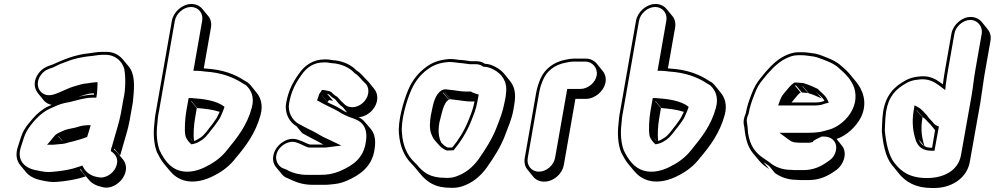

<svg xmlns="http://www.w3.org/2000/svg" viewBox="-20 -842 4989 963"><path d="M292 -135 272 -159C272 -160 272 -160 273 -160L294 -135ZM239 -316 223 -309C194 -296 167 -273 145 -248C130 -230 116 -215 104 -195C89 -172 81 -141 71 -110C56 -68 63 -36 82 -13L111 22C129 44 158 57 191 63C213 68 240 73 268 70C306 67 342 61 375 53L410 43L381 8C382 8 384 8 385 7C388 12 391 18 395 23L424 58C440 78 463 90 492 96C539 110 588 74 604 36C619 3 611 -25 596 -43L567 -78C563 -83 557 -88 552 -92L553 -97L582 -62C585 -69 587 -76 589 -84L595 -105C606 -146 622 -191 630 -237L643 -310C646 -322 647 -334 648 -347C655 -415 656 -472 626 -508L597 -543C578 -566 550 -582 513 -582H494C473 -582 447 -578 429 -575C356 -568 298 -543 243 -518C214 -509 193 -500 174 -475C146 -438 150 -400 170 -375L199 -339C209 -327 223 -319 239 -316ZM374 -356C394 -363 422 -374 447 -374H451V-367H445C421 -367 397 -362 374 -356ZM455 -429C440 -428 433 -426 419 -424C393 -423 372 -414 356 -410C315 -399 285 -378 245 -367C184 -351 146 -414 186 -467C202 -488 218 -495 247 -504C265 -512 279 -521 293 -525C311 -531 325 -538 339 -542C365 -550 399 -557 428 -560C447 -561 472 -567 491 -567H510C560 -567 593 -533 603 -497C611 -459 610 -388 599 -345L586 -272C578 -228 562 -182 551 -141L545 -120C543 -112 541 -105 538 -98L536 -84C559 -69 579 -44 561 -3C548 28 507 57 469 46L459 44C432 37 410 20 399 -1L393 -12L383 -8L344 4C313 12 278 17 240 20C215 23 190 18 168 13C104 4 61 -38 86 -108C96 -140 104 -169 117 -189C143 -230 183 -275 228 -296L248 -305C275 -318 297 -325 329 -330C367 -339 405 -352 442 -352H463L466 -370C467 -387 469 -401 469 -417V-430ZM260 -167C250 -158 242 -146 236 -139L216 -116H247C257 -117 270 -118 278 -119C298 -119 317 -125 330 -129L347 -133C369 -139 394 -146 417 -155C421 -168 426 -184 430 -197L435 -214H418C393 -214 373 -206 358 -202C334 -197 308 -193 290 -183L271 -174Z M940 -822C895 -822 850 -783 842 -738L762 -282C760 -271 758 -261 757 -251L754 -219C748 -169 752 -118 767 -79C777 -59 788 -38 803 -20L832 15C850 37 873 54 903 63C955 78 1013 61 1055 38C1096 18 1135 -13 1162 -49C1213 -109 1262 -174 1287 -266C1300 -315 1288 -352 1267 -377L1238 -413C1234 -418 1228 -424 1223 -428C1222 -429 1207 -437 1206 -438C1156 -471 1095 -493 1014 -498C1010 -498 1006 -499 1002 -499L1038 -703C1042 -726 1037 -747 1024 -762L995 -797C983 -812 963 -822 940 -822ZM947 -134C941 -139 937 -144 933 -151ZM953 -135C949 -165 952 -212 958 -247L967 -300L938 -335H940L969 -300C1008 -297 1049 -292 1082 -281C1080 -277 1078 -272 1075 -267C1067 -247 1053 -231 1042 -215C1024 -194 1009 -168 986 -152L966 -140C962 -138 957 -136 953 -135ZM943 -350H926L914 -282C908 -247 905 -192 909 -167C910 -154 917 -145 919 -142C924 -133 932 -125 940 -118C952 -120 962 -123 971 -127L993 -140C1021 -160 1036 -188 1053 -207C1063 -222 1080 -240 1089 -263C1097 -279 1100 -289 1106 -306C1069 -337 1003 -346 943 -350ZM938 -807C975 -807 1001 -775 994 -738L950 -487H965C981 -487 994 -485 1010 -483C1089 -478 1148 -456 1196 -425C1200 -422 1211 -416 1213 -415C1240 -391 1257 -355 1243 -302C1219 -213 1171 -153 1121 -92C1095 -58 1059 -29 1020 -10C982 12 928 28 881 14C831 0 802 -44 781 -87C767 -123 763 -172 769 -220L772 -252C773 -262 775 -272 777 -282L857 -738C864 -775 901 -807 938 -807Z M1619 -544H1607C1550 -544 1507 -513 1480 -473C1450 -432 1426 -388 1415 -324C1406 -273 1433 -228 1467 -209L1496 -174L1542 -149C1562 -139 1583 -128 1602 -117H1537C1532 -117 1526 -120 1521 -122C1520 -122 1519 -122 1518 -123C1505 -130 1489 -136 1475 -141C1427 -158 1378 -124 1360 -88C1343 -54 1348 -23 1365 -3L1394 32C1402 42 1412 48 1423 52C1459 69 1493 85 1549 85H1611C1620 85 1630 84 1640 83C1671 80 1686 78 1716 66C1784 37 1848 -6 1859 -96C1866 -138 1859 -172 1840 -195L1810 -230C1802 -240 1791 -248 1779 -254C1804 -256 1829 -269 1847 -289C1879 -325 1879 -370 1857 -396L1828 -432L1820 -440C1802 -457 1792 -474 1769 -488L1764 -493C1740 -516 1706 -533 1663 -539C1650 -539 1631 -544 1619 -544ZM1623 -329 1594 -364V-365L1623 -330L1630 -340C1638 -339 1644 -338 1651 -336L1621 -371C1625 -371 1629 -368 1632 -367C1639 -358 1650 -351 1661 -344C1672 -330 1685 -314 1699 -305L1721 -278C1717 -280 1712 -282 1707 -284C1684 -299 1660 -312 1633 -324ZM1616 -529C1624 -529 1644 -524 1659 -524C1699 -518 1731 -502 1752 -482C1755 -479 1756 -477 1759 -475C1780 -462 1788 -447 1808 -428C1833 -409 1836 -366 1807 -333C1782 -305 1739 -293 1710 -317C1698 -327 1684 -342 1672 -356C1659 -363 1650 -371 1642 -380C1638 -381 1635 -385 1626 -386C1620 -387 1614 -389 1606 -390L1595 -391L1580 -368C1579 -365 1578 -361 1578 -361C1576 -356 1575 -353 1574 -349L1570 -339C1580 -333 1591 -327 1601 -322L1625 -310C1651 -298 1674 -286 1697 -271C1702 -268 1709 -266 1714 -263L1730 -256L1744 -251C1749 -249 1753 -248 1757 -246C1801 -231 1826 -195 1815 -131C1804 -49 1751 -12 1683 17C1651 30 1624 35 1585 35H1523C1482 35 1454 27 1428 15C1417 7 1408 6 1402 3C1375 -6 1352 -43 1373 -84C1388 -113 1429 -141 1468 -127C1483 -122 1503 -112 1514 -107C1521 -104 1525 -102 1534 -102H1606C1611 -102 1616 -102 1621 -103L1692 -112L1621 -146C1595 -156 1574 -172 1546 -186C1537 -190 1528 -194 1521 -198L1476 -222C1447 -239 1422 -279 1430 -324C1441 -385 1463 -426 1492 -466C1517 -503 1553 -529 1604 -529Z M2234 -546C2184 -542 2149 -530 2115 -504C2079 -477 2049 -441 2029 -395C2004 -337 1975 -236 1981 -171C1986 -108 2008 -56 2045 -20L2058 -6L2087 29C2121 70 2160 100 2241 100C2262 101 2281 98 2297 93C2349 76 2389 43 2421 -1C2455 -49 2493 -107 2515 -168C2529 -206 2547 -245 2555 -291L2559 -315C2569 -371 2562 -407 2537 -437L2508 -473C2496 -487 2480 -499 2464 -507C2450 -514 2433 -522 2412 -522C2400 -531 2385 -535 2369 -535H2339C2338 -535 2337 -535 2334 -536C2318 -539 2298 -541 2281 -542C2266 -544 2256 -546 2234 -546ZM2193 -127C2180 -154 2176 -184 2184 -228C2195 -266 2202 -325 2231 -342L2201 -377C2201 -378 2202 -378 2203 -378L2232 -343C2235 -344 2237 -344 2240 -344L2211 -379H2212L2241 -344C2247 -343 2255 -342 2265 -341C2289 -339 2315 -333 2339 -333H2360C2353 -295 2342 -269 2329 -237C2309 -187 2280 -140 2249 -103H2248C2247 -102 2247 -102 2246 -102H2226C2212 -107 2202 -117 2193 -127ZM2192 -387C2153 -359 2150 -297 2141 -264C2135 -227 2133 -192 2145 -166C2149 -156 2153 -146 2162 -137C2177 -121 2191 -98 2221 -87H2223L2247 -88H2255C2289 -129 2321 -179 2343 -234C2355 -265 2367 -291 2374 -330L2381 -368L2370 -371C2359 -374 2351 -377 2342 -383H2313C2291 -383 2266 -389 2240 -391C2230 -392 2222 -393 2216 -394H2213C2204 -394 2197 -390 2192 -387ZM2405 -507H2409C2426 -507 2442 -500 2456 -493C2496 -472 2526 -434 2518 -375C2517 -367 2517 -359 2515 -350L2510 -326C2502 -282 2487 -245 2472 -206C2450 -147 2413 -90 2380 -43C2350 -2 2313 28 2265 44C2251 49 2234 51 2214 50C2136 50 2103 23 2070 -17L2056 -31C2021 -65 2000 -114 1996 -175C1990 -236 2018 -335 2043 -391C2062 -434 2089 -468 2123 -493C2154 -516 2185 -528 2232 -531C2254 -531 2260 -529 2277 -527C2294 -526 2314 -523 2328 -521C2333 -520 2333 -520 2337 -520H2367C2382 -520 2394 -515 2405 -507Z M2808 -15 2866 -346H2918C2963 -346 3009 -384 3017 -429C3021 -451 3015 -472 3002 -487L2973 -523C2960 -538 2941 -548 2919 -548H2857C2846 -548 2834 -546 2819 -543C2758 -532 2709 -496 2687 -438L2678 -413C2675 -403 2672 -391 2669 -376L2612 -50C2608 -27 2613 -6 2626 9L2655 45C2667 60 2687 69 2710 69C2756 69 2800 31 2808 -15ZM2764 -50C2757 -12 2720 19 2683 19C2646 19 2620 -12 2627 -50L2684 -376C2686 -390 2690 -403 2692 -411L2701 -435C2721 -487 2763 -518 2819 -528C2833 -531 2845 -533 2854 -533H2916C2952 -533 2979 -500 2973 -464C2967 -428 2929 -396 2892 -396H2825Z M3268 -822C3223 -822 3178 -783 3170 -738L3090 -282C3088 -271 3086 -261 3085 -251L3082 -219C3076 -169 3080 -118 3095 -79C3105 -59 3116 -38 3131 -20L3160 15C3178 37 3201 54 3231 63C3283 78 3341 61 3383 38C3424 18 3463 -13 3490 -49C3541 -109 3590 -174 3615 -266C3628 -315 3616 -352 3595 -377L3566 -413C3562 -418 3556 -424 3551 -428C3550 -429 3535 -437 3534 -438C3484 -471 3423 -493 3342 -498C3338 -498 3334 -499 3330 -499L3366 -703C3370 -726 3365 -747 3352 -762L3323 -797C3311 -812 3291 -822 3268 -822ZM3275 -134C3269 -139 3265 -144 3261 -151ZM3281 -135C3277 -165 3280 -212 3286 -247L3295 -300L3266 -335H3268L3297 -300C3336 -297 3377 -292 3410 -281C3408 -277 3406 -272 3403 -267C3395 -247 3381 -231 3370 -215C3352 -194 3337 -168 3314 -152L3294 -140C3290 -138 3285 -136 3281 -135ZM3271 -350H3254L3242 -282C3236 -247 3233 -192 3237 -167C3238 -154 3245 -145 3247 -142C3252 -133 3260 -125 3268 -118C3280 -120 3290 -123 3299 -127L3321 -140C3349 -160 3364 -188 3381 -207C3391 -222 3408 -240 3417 -263C3425 -279 3428 -289 3434 -306C3397 -337 3331 -346 3271 -350ZM3266 -807C3303 -807 3329 -775 3322 -738L3278 -487H3293C3309 -487 3322 -485 3338 -483C3417 -478 3476 -456 3524 -425C3528 -422 3539 -416 3541 -415C3568 -391 3585 -355 3571 -302C3547 -213 3499 -153 3449 -92C3423 -58 3387 -29 3348 -10C3310 12 3256 28 3209 14C3159 0 3130 -44 3109 -87C3095 -123 3091 -172 3097 -220L3100 -252C3101 -262 3103 -272 3105 -282L3185 -738C3192 -775 3229 -807 3266 -807Z M4004 -410C4005 -410 4006 -410 4007 -409L4036 -374C4059 -368 4081 -357 4101 -348L4072 -383C4086 -366 4105 -356 4115 -336C4105 -333 4095 -329 4084 -329C4077 -328 4070 -328 4062 -328H3950L3970 -352C3976 -360 3987 -373 3996 -378L3967 -413H3973L4002 -378C4012 -378 4023 -376 4033 -375ZM4176 -145C4227 -162 4273 -206 4298 -253C4335 -329 4305 -395 4273 -433L4244 -468C4231 -484 4215 -499 4199 -512C4176 -533 4151 -544 4120 -556C4097 -565 4077 -574 4047 -576L4033 -578C4024 -579 4014 -580 4005 -580H3985C3968 -580 3950 -576 3932 -569C3886 -551 3851 -517 3819 -480L3796 -452C3776 -428 3763 -405 3751 -374C3738 -341 3727 -311 3720 -271C3711 -253 3706 -230 3713 -206C3719 -148 3729 -107 3757 -73L3787 -37C3801 -20 3817 -7 3838 6L3809 -29L3825 -18C3829 -15 3834 -12 3838 -9L3867 26C3892 44 3929 60 3975 60C3984 61 3991 61 3996 61H4038C4092 61 4133 40 4167 16C4211 -11 4233 -74 4203 -111ZM4010 -425C3996 -426 3989 -428 3975 -428H3965C3950 -419 3938 -405 3930 -395L3910 -371C3901 -360 3897 -352 3893 -341L3883 -313H4059C4067 -313 4076 -313 4082 -314C4097 -314 4108 -319 4117 -322L4137 -327L4129 -344C4117 -368 4096 -379 4082 -396C4062 -405 4040 -416 4016 -423C4011 -426 4010 -425 4010 -425ZM4084 -179C4069 -177 4052 -176 4035 -176H3889L3926 -149C3937 -141 3951 -127 3977 -127C3985 -126 3989 -126 3993 -126H4034C4038 -126 4041 -126 4045 -127L4058 -130L4059 -135C4066 -139 4070 -141 4076 -145L4172 -190ZM3949 10H3948C3905 10 3871 -4 3848 -21C3843 -25 3840 -28 3835 -31L3819 -42C3769 -73 3742 -110 3732 -174C3731 -187 3730 -197 3729 -210C3728 -222 3724 -232 3726 -245C3727 -253 3730 -261 3734 -269C3741 -309 3752 -338 3765 -371C3776 -401 3788 -422 3807 -444L3830 -472C3863 -509 3895 -539 3936 -555C3952 -562 3968 -565 3983 -565H4003C4012 -565 4020 -564 4028 -563L4042 -561C4070 -559 4088 -551 4112 -542C4143 -530 4167 -520 4188 -500C4221 -472 4249 -443 4264 -403C4297 -300 4208 -211 4139 -192C4132 -190 4125 -188 4117 -186L4012 -159L4115 -157C4160 -156 4186 -119 4169 -75C4162 -55 4149 -42 4131 -31C4099 -8 4061 11 4011 11H3969C3964 11 3957 11 3949 10Z M4917 -462 4948 -638C4952 -660 4946 -681 4933 -696L4904 -732C4891 -747 4871 -757 4849 -757C4804 -757 4760 -718 4752 -673L4721 -497C4717 -473 4712 -444 4709 -419L4698 -427C4674 -445 4642 -463 4598 -459C4557 -456 4533 -447 4502 -427C4445 -391 4412 -338 4406 -251C4405 -224 4403 -206 4403 -183C4409 -121 4421 -54 4454 -14C4456 -12 4458 -9 4460 -7L4489 29C4524 71 4572 101 4655 101C4666 101 4677 101 4686 100C4760 94 4830 48 4844 -29L4897 -327C4904 -369 4910 -420 4917 -462ZM4616 -109C4602 -117 4594 -128 4588 -143ZM4617 -109C4604 -150 4596 -192 4607 -253L4578 -288V-290L4607 -255C4623 -246 4633 -230 4645 -219L4638 -227C4650 -215 4659 -202 4670 -189L4655 -101C4650 -101 4644 -101 4639 -102C4630 -102 4623 -106 4617 -109ZM4853 -362 4800 -64C4786 13 4715 51 4629 51C4545 51 4501 20 4467 -24C4437 -60 4424 -126 4418 -186C4418 -208 4420 -226 4421 -253C4427 -336 4457 -382 4509 -415C4538 -434 4558 -441 4597 -444C4636 -447 4665 -432 4688 -415L4721 -390L4724 -420C4727 -444 4732 -474 4736 -497L4767 -673C4773 -710 4811 -742 4847 -742C4883 -742 4910 -709 4904 -673L4873 -497C4865 -454 4860 -401 4853 -362ZM4665 -221 4656 -232C4649 -239 4643 -246 4639 -250L4628 -265C4617 -275 4606 -292 4587 -303L4567 -314L4563 -290C4552 -226 4560 -179 4574 -136C4586 -105 4609 -86 4652 -86H4667L4689 -207C4681 -211 4670 -215 4665 -221Z"/></svg>

Font: Blanket
Style: PosterObl
Weight: 900
Foundry: Cannot Into Space Fonts
Version: Version 0.9